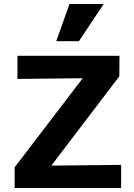

<svg xmlns="http://www.w3.org/2000/svg" viewBox="-20 -936 667 956"><path d="M53 0V-103L468 -646L534 -548L67 -543V-658H575L574 -556L160 -12L101 -110L583 -115V0ZM260 -731 326 -916H496L373 -731Z"/></svg>

Font: Ysabeau Office ExtraBold
Style: Regular
Weight: 800
Designer: Christian Thalmann (Catharsis Fonts)
Version: Version 2.001;gftools[0.9.30]; featfreeze: tnum,lnum,ss02